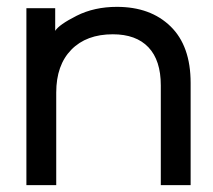

<svg xmlns="http://www.w3.org/2000/svg" viewBox="-20 -532 622 560"><path d="M536 -290V8H449V-283Q449 -356 413 -394Q377 -432 309 -432Q232 -432 188 -387Q144 -342 144 -262V8H57V-508H141V-442Q152 -460 203.5 -486Q255 -512 321 -512Q419 -512 477.5 -455Q536 -398 536 -290Z"/></svg>

Font: AtCorfu Sans
Style: AtCorfu Sans Regular
Weight: 400
Designer: Kostas Teopoulos
Foundry: Kostas Teopoulos
Version: Version 1.00 July 8, 2025, initial release